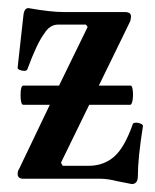

<svg xmlns="http://www.w3.org/2000/svg" viewBox="-20 -445 386 478"><path d="M38.1 -184.1Q31.2 -184.1 31.2 -208Q31.2 -231.9 38.1 -231.9H127L198.2 -377.9L193.8 -383.8H125Q103.5 -383.8 89.8 -360.8Q72.3 -337.9 47.9 -272Q46.4 -268.6 40.3 -268.6Q34.2 -268.6 28.8 -271Q23.4 -273.4 23.9 -276.9L38.1 -404.8Q39.6 -424.8 50.8 -424.8Q106.4 -415 138.2 -415H291Q306.2 -415 306.2 -403.8Q306.2 -399.9 304.2 -392.1L226.1 -231.9H305.2Q309.1 -231.9 310.5 -220Q312 -208 310.1 -196Q308.1 -184.1 304.2 -184.1H202.1L131.8 -40L136.2 -32.2H200.2Q238.3 -32.2 264.4 -55.2Q290.5 -78.1 311 -137.2Q313.5 -139.6 319.1 -139.6Q324.7 -139.6 330.6 -137Q336.4 -134.3 335.9 -130.9Q323.2 -51.8 323.2 -6.8Q323.2 13.2 308.1 13.2Q306.6 13.2 271 5.9Q248 0 230 0H38.1Q23.9 0 23.9 -12.2Q23.9 -19.5 27.8 -24.9L104 -184.1Z"/></svg>

Font: Junicode SmCond Medium
Style: Regular
Weight: 500
Width: 4
Designer: Peter S. Baker
Version: Version 2.206